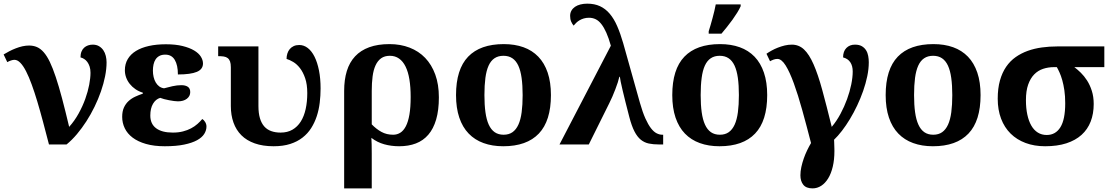

<svg xmlns="http://www.w3.org/2000/svg" viewBox="-52 -790 6075 1050"><path d="M530.8 -449.2Q530.8 -413.1 522.7 -372.6Q514.6 -332 500 -290Q485.4 -248 465.1 -206.3Q444.8 -164.6 420.4 -126.7Q396 -88.9 368.7 -56.4Q341.3 -23.9 312 0H215.8Q199.2 -64.5 183.3 -123.8Q167.5 -183.1 152.1 -234.6Q136.7 -286.1 121.3 -328.1Q106 -370.1 90.6 -400.1Q75.2 -430.2 59.3 -446.5Q43.5 -462.9 26.9 -462.9Q18.6 -462.9 7.8 -459.2Q-2.9 -455.6 -12.2 -450.2L-32.2 -492.2Q-18.1 -501 -1 -509.8Q16.1 -518.6 34.2 -525.6Q52.2 -532.7 70.8 -536.9Q89.4 -541 106.9 -541Q130.4 -541 149.9 -532.7Q169.4 -524.4 187 -504.4Q204.6 -484.4 220.5 -451.4Q236.3 -418.5 252.9 -368.9Q269.5 -319.3 287.4 -252Q305.2 -184.6 326.2 -96.2Q356 -129.4 377.9 -169.2Q399.9 -209 414.3 -249Q428.7 -289.1 435.8 -326.4Q442.9 -363.8 442.9 -392.1Q442.9 -411.6 438 -426.3Q433.1 -440.9 425.5 -451.2Q418 -461.4 408.2 -467.5Q398.4 -473.6 388.2 -476.1Q388.2 -494.6 393.6 -507.8Q398.9 -521 408.2 -529.3Q417.5 -537.6 429.4 -541.7Q441.4 -545.9 455.1 -545.9Q475.1 -545.9 489.5 -537.4Q503.9 -528.8 513.2 -515.1Q522.5 -501.5 526.6 -484.1Q530.8 -466.8 530.8 -449.2Z M784.2 -403.8Q784.2 -385.7 788.1 -368.9Q792 -352.1 799.8 -338.9Q807.6 -325.7 818.8 -317.4Q830.1 -309.1 845.2 -307.1Q866.2 -313 891.4 -318.6Q916.5 -324.2 939.9 -324.2Q961.9 -324.2 975.1 -315.4Q988.3 -306.6 988.3 -286.1Q988.3 -264.2 970 -250Q951.7 -235.8 920.9 -235.8Q912.6 -235.8 899.7 -237.5Q886.7 -239.3 872.6 -241.9Q858.4 -244.6 845.5 -248Q832.5 -251.5 824.2 -254.9Q799.3 -247.6 784.7 -222.4Q770 -197.3 770 -158.2Q770 -112.3 801.8 -88.6Q833.5 -64.9 893.1 -64.9Q923.8 -64.9 948.5 -71.3Q973.1 -77.6 992.9 -88.1Q1012.7 -98.6 1027.8 -112.1Q1043 -125.5 1054.2 -139.2Q1063 -134.3 1070.1 -122.6Q1077.1 -110.8 1077.1 -98.1Q1077.1 -77.1 1064.9 -57.6Q1052.7 -38.1 1025.6 -23.2Q998.5 -8.3 955.1 0.7Q911.6 9.8 849.1 9.8Q790 9.8 746.1 -2.9Q702.1 -15.6 673.3 -37.4Q644.5 -59.1 630.4 -88.4Q616.2 -117.7 616.2 -150.9Q616.2 -181.2 625.7 -201.9Q635.3 -222.7 650.9 -237.1Q666.5 -251.5 686.8 -261Q707 -270.5 729 -277.8V-283.2Q706.5 -290 688.5 -302.5Q670.4 -314.9 657.5 -331.3Q644.5 -347.7 637.7 -366.7Q630.9 -385.7 630.9 -405.8Q630.9 -440.4 646.7 -467Q662.6 -493.7 691.7 -511.5Q720.7 -529.3 762.2 -538.6Q803.7 -547.9 855 -547.9Q908.2 -547.9 946.5 -538.3Q984.9 -528.8 1009.8 -513.9Q1034.7 -499 1046.4 -480.2Q1058.1 -461.4 1058.1 -442.9Q1058.1 -411.1 1024.4 -397Q990.7 -382.8 920.9 -382.8Q920.9 -433.6 903.8 -462.4Q886.7 -491.2 852.1 -491.2Q832.5 -491.2 819.6 -484.1Q806.6 -477.1 798.8 -465.1Q791 -453.1 787.6 -437.3Q784.2 -421.4 784.2 -403.8Z M1444.3 9.8Q1385.3 9.8 1341.1 -5.9Q1296.9 -21.5 1268.1 -50.3Q1239.3 -79.1 1224.9 -119.6Q1210.4 -160.2 1210.4 -210V-421.9Q1210.4 -441.9 1206.1 -453.9Q1201.7 -465.8 1193.1 -472.4Q1184.6 -479 1171.6 -481Q1158.7 -482.9 1141.1 -482.9V-536.1H1361.3V-210Q1361.3 -170.9 1369.6 -143.3Q1377.9 -115.7 1393.3 -98.4Q1408.7 -81.1 1431.4 -73Q1454.1 -64.9 1482.4 -64.9Q1520 -64.9 1547.4 -80.8Q1574.7 -96.7 1592.8 -125.2Q1610.8 -153.8 1619.6 -193.6Q1628.4 -233.4 1628.4 -280.8Q1628.4 -328.6 1616.9 -362.1Q1605.5 -395.5 1588.4 -417.5Q1571.3 -439.5 1551.5 -451.2Q1531.7 -462.9 1515.1 -467.8Q1515.1 -483.4 1519.5 -497.3Q1523.9 -511.2 1532.5 -521.5Q1541 -531.7 1554 -537.8Q1566.9 -543.9 1584.5 -543.9Q1609.9 -543.9 1631.3 -527.3Q1652.8 -510.7 1668.2 -479.7Q1683.6 -448.7 1692.4 -404.8Q1701.2 -360.8 1701.2 -306.2Q1701.2 -267.1 1696.5 -228.5Q1691.9 -189.9 1680.4 -154.8Q1668.9 -119.6 1649.9 -89.6Q1630.9 -59.6 1602.3 -37.4Q1573.7 -15.1 1534.9 -2.7Q1496.1 9.8 1444.3 9.8Z M2348.1 -257.8Q2348.1 -187.5 2333.3 -136.7Q2318.4 -85.9 2290.5 -53.5Q2262.7 -21 2222.4 -5.6Q2182.1 9.8 2130.9 9.8Q2087.4 9.8 2049.1 -1Q2010.7 -11.7 1979 -36.1Q1980 -22.5 1980.5 -0.2Q1981 22 1981 48.8V240.2H1830.1V-293Q1830.1 -354 1844.7 -401.6Q1859.4 -449.2 1889.9 -481.9Q1920.4 -514.6 1967.3 -531.7Q2014.2 -548.8 2078.1 -548.8Q2138.2 -548.8 2188 -529.5Q2237.8 -510.3 2273.2 -473.4Q2308.6 -436.5 2328.4 -382.3Q2348.1 -328.1 2348.1 -257.8ZM2193.8 -259.8Q2193.8 -313.5 2187 -355.2Q2180.2 -397 2166 -425.8Q2151.9 -454.6 2130.4 -469.7Q2108.9 -484.9 2080.1 -484.9Q2051.3 -484.9 2032.2 -471.2Q2013.2 -457.5 2001.7 -432.4Q1990.2 -407.2 1985.6 -371.8Q1981 -336.4 1981 -293V-109.9Q2005.4 -84.5 2033.7 -68.8Q2062 -53.2 2098.1 -53.2Q2119.6 -53.2 2137.2 -64.2Q2154.8 -75.2 2167.5 -99.6Q2180.2 -124 2187 -163.3Q2193.8 -202.6 2193.8 -259.8Z M2960.9 -270Q2960.9 -128.9 2894.8 -59.6Q2828.6 9.8 2700.2 9.8Q2640.1 9.8 2592.3 -7.6Q2544.4 -24.9 2511 -59.6Q2477.5 -94.2 2459.7 -147Q2441.9 -199.7 2441.9 -270Q2441.9 -411.1 2508.1 -480Q2574.2 -548.8 2703.1 -548.8Q2763.2 -548.8 2810.8 -531.7Q2858.4 -514.6 2891.8 -480Q2925.3 -445.3 2943.1 -392.8Q2960.9 -340.3 2960.9 -270ZM2597.2 -270Q2597.2 -216.8 2602.8 -176.3Q2608.4 -135.7 2620.8 -108.4Q2633.3 -81.1 2653.3 -67.1Q2673.3 -53.2 2702.1 -53.2Q2731 -53.2 2750.7 -67.1Q2770.5 -81.1 2783 -108.4Q2795.4 -135.7 2800.8 -176.3Q2806.2 -216.8 2806.2 -270Q2806.2 -323.7 2800.5 -364Q2794.9 -404.3 2782.5 -431.2Q2770 -458 2750 -471.4Q2730 -484.9 2701.2 -484.9Q2672.4 -484.9 2652.3 -471.4Q2632.3 -458 2620.1 -431.2Q2607.9 -404.3 2602.5 -364Q2597.2 -323.7 2597.2 -270Z M3288.6 -540Q3276.9 -582 3263.9 -611.1Q3251 -640.1 3236.6 -658.4Q3222.2 -676.8 3205.6 -684.8Q3189 -692.9 3168.9 -692.9Q3153.3 -692.9 3140.4 -689Q3127.4 -685.1 3117.2 -679Q3106.9 -672.9 3098.9 -665Q3090.8 -657.2 3085 -649.9Q3077.1 -659.2 3071.5 -672.1Q3065.9 -685.1 3065.9 -703.1Q3065.9 -719.2 3073 -731.7Q3080.1 -744.1 3092.5 -752.7Q3105 -761.2 3122.1 -765.6Q3139.2 -770 3159.7 -770Q3199.2 -770 3229.2 -756.1Q3259.3 -742.2 3282.5 -714.8Q3305.7 -687.5 3323.2 -647.2Q3340.8 -606.9 3356 -554.2L3447.8 -227.1Q3462.4 -175.8 3477.5 -142.1Q3492.7 -108.4 3508.1 -88.6Q3523.4 -68.8 3539.1 -61Q3554.7 -53.2 3569.8 -53.2H3574.7V0H3551.8Q3520.5 0 3496.1 -5.1Q3471.7 -10.3 3452.4 -25.9Q3433.1 -41.5 3417.7 -71.3Q3402.3 -101.1 3389.6 -149.9Q3366.2 -239.7 3352.8 -296.6Q3339.4 -353.5 3337.9 -370.1H3335Q3332.5 -357.9 3326.7 -339.8Q3320.8 -321.8 3313.2 -301.8Q3305.7 -281.7 3296.9 -261.7Q3288.1 -241.7 3279.8 -225.1L3168 0H3007.8Z M4143.6 -270Q4143.6 -128.9 4077.4 -59.6Q4011.2 9.8 3882.8 9.8Q3822.8 9.8 3774.9 -7.6Q3727.1 -24.9 3693.6 -59.6Q3660.2 -94.2 3642.3 -147Q3624.5 -199.7 3624.5 -270Q3624.5 -411.1 3690.7 -480Q3756.8 -548.8 3885.7 -548.8Q3945.8 -548.8 3993.4 -531.7Q4041 -514.6 4074.5 -480Q4107.9 -445.3 4125.7 -392.8Q4143.6 -340.3 4143.6 -270ZM3779.8 -270Q3779.8 -216.8 3785.4 -176.3Q3791 -135.7 3803.5 -108.4Q3815.9 -81.1 3835.9 -67.1Q3856 -53.2 3884.8 -53.2Q3913.6 -53.2 3933.3 -67.1Q3953.1 -81.1 3965.6 -108.4Q3978 -135.7 3983.4 -176.3Q3988.8 -216.8 3988.8 -270Q3988.8 -323.7 3983.2 -364Q3977.5 -404.3 3965.1 -431.2Q3952.6 -458 3932.6 -471.4Q3912.6 -484.9 3883.8 -484.9Q3855 -484.9 3835 -471.4Q3814.9 -458 3802.7 -431.2Q3790.5 -404.3 3785.2 -364Q3779.8 -323.7 3779.8 -270ZM3823.7 -619.1Q3828.6 -634.3 3834 -652.8Q3839.4 -671.4 3844.7 -691.2Q3850.1 -710.9 3854.7 -730.2Q3859.4 -749.5 3862.3 -766.1H3998.5V-755.9Q3991.7 -740.2 3979.7 -720.9Q3967.8 -701.7 3953.4 -681.6Q3939 -661.6 3923.3 -642.1Q3907.7 -622.6 3893.6 -606H3823.7Z M4278.3 -545.9Q4316.9 -545.9 4345 -519.5Q4373 -493.2 4397.2 -438.2Q4421.4 -383.3 4444.6 -298.3Q4467.8 -213.4 4496.6 -96.2Q4522.9 -127.4 4544.2 -167Q4565.4 -206.5 4580.3 -247.6Q4595.2 -288.6 4603.3 -328.1Q4611.3 -367.7 4611.3 -398.9Q4611.3 -429.7 4598.1 -449.5Q4585 -469.2 4558.6 -476.1Q4558.6 -509.3 4576.7 -527.6Q4594.7 -545.9 4623.5 -545.9Q4646.5 -545.9 4661.1 -537.4Q4675.8 -528.8 4684.3 -515.1Q4692.9 -501.5 4696 -484.1Q4699.2 -466.8 4699.2 -449.2Q4699.2 -413.1 4690.9 -373.3Q4682.6 -333.5 4668.5 -293Q4654.3 -252.4 4635.7 -213.1Q4617.2 -173.8 4595.9 -138.7Q4574.7 -103.5 4552.5 -74.7Q4530.3 -45.9 4509.3 -25.9Q4509.8 -19.5 4510 -11.2Q4510.3 -2.9 4510.5 5.6Q4510.7 14.2 4511 22.2Q4511.2 30.3 4511.2 36.1Q4511.2 83.5 4502.2 121.3Q4493.2 159.2 4477.1 185.5Q4460.9 211.9 4439 226.1Q4417 240.2 4391.6 240.2Q4356.9 240.2 4341.1 220.5Q4325.2 200.7 4325.2 168.9Q4325.2 147 4330.3 123.5Q4335.4 100.1 4343.5 76.9Q4351.6 53.7 4362.1 32Q4372.6 10.3 4383.3 -7.8Q4358.4 -104.5 4335.2 -188.2Q4312 -272 4289.3 -334.2Q4266.6 -396.5 4244.4 -432.1Q4222.2 -467.8 4199.2 -467.8Q4189 -467.8 4178.7 -464.1Q4168.5 -460.4 4159.2 -455.1L4139.6 -496.1Q4152.3 -504.9 4168.2 -513.7Q4184.1 -522.5 4202.1 -529.5Q4220.2 -536.6 4239.5 -541.3Q4258.8 -545.9 4278.3 -545.9Z M5310.5 -270Q5310.5 -128.9 5244.4 -59.6Q5178.2 9.8 5049.8 9.8Q4989.7 9.8 4941.9 -7.6Q4894 -24.9 4860.6 -59.6Q4827.1 -94.2 4809.3 -147Q4791.5 -199.7 4791.5 -270Q4791.5 -411.1 4857.7 -480Q4923.8 -548.8 5052.7 -548.8Q5112.8 -548.8 5160.4 -531.7Q5208 -514.6 5241.5 -480Q5274.9 -445.3 5292.7 -392.8Q5310.5 -340.3 5310.5 -270ZM4946.8 -270Q4946.8 -216.8 4952.4 -176.3Q4958 -135.7 4970.5 -108.4Q4982.9 -81.1 5002.9 -67.1Q5022.9 -53.2 5051.8 -53.2Q5080.6 -53.2 5100.3 -67.1Q5120.1 -81.1 5132.6 -108.4Q5145 -135.7 5150.4 -176.3Q5155.8 -216.8 5155.8 -270Q5155.8 -323.7 5150.1 -364Q5144.5 -404.3 5132.1 -431.2Q5119.6 -458 5099.6 -471.4Q5079.6 -484.9 5050.8 -484.9Q5022 -484.9 5002 -471.4Q4981.9 -458 4969.7 -431.2Q4957.5 -404.3 4952.1 -364Q4946.8 -323.7 4946.8 -270Z M5929.2 -221.2Q5929.2 -168 5912.6 -125.2Q5896 -82.5 5862.8 -52.5Q5829.6 -22.5 5779.8 -6.3Q5730 9.8 5663.6 9.8Q5604.5 9.8 5556.6 -8.1Q5508.8 -25.9 5474.9 -59.3Q5440.9 -92.8 5422.6 -141.1Q5404.3 -189.5 5404.3 -250Q5404.3 -306.6 5416.5 -349.9Q5428.7 -393.1 5450.4 -424.8Q5472.2 -456.5 5502.4 -477.8Q5532.7 -499 5568.8 -512Q5605 -524.9 5645.8 -530.5Q5686.5 -536.1 5729.5 -536.1H5987.3V-422.9H5823.2Q5839.8 -410.6 5858.4 -392.6Q5877 -374.5 5892.8 -349.9Q5908.7 -325.2 5918.9 -293.2Q5929.2 -261.2 5929.2 -221.2ZM5558.6 -242.2Q5558.6 -198.2 5566.2 -163.1Q5573.7 -127.9 5588.1 -103Q5602.5 -78.1 5623.8 -64.9Q5645 -51.8 5672.4 -51.8Q5720.7 -51.8 5747.1 -94.2Q5773.4 -136.7 5773.4 -225.1Q5773.4 -264.6 5768.8 -295.9Q5764.2 -327.1 5757.3 -351.3Q5750.5 -375.5 5742.4 -393.3Q5734.4 -411.1 5727.5 -422.9H5712.4Q5680.7 -422.9 5652.6 -413.6Q5624.5 -404.3 5603.8 -383.1Q5583 -361.8 5570.8 -327.4Q5558.6 -293 5558.6 -242.2Z"/></svg>

Font: Droids
Style: b
Weight: 700
Foundry: Ascender Corporation
Version: Version 1.00 build 113